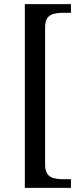

<svg xmlns="http://www.w3.org/2000/svg" viewBox="-20 -780 400 928"><path d="M100 128V-760H323V-718H280Q258 -718 239 -713Q220 -708 209 -693Q198 -678 198 -646V14Q198 45 209 60.5Q220 76 239 81Q258 86 280 86H323V128Z"/></svg>

Font: Noto Serif Hebrew
Style: Regular
Weight: 400
Designer: Monotype Design Team
Foundry: Monotype Imaging Inc.
Version: Version 2.003